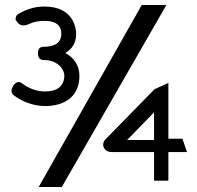

<svg xmlns="http://www.w3.org/2000/svg" viewBox="-20 -672 782 764"><path d="M32 -329C23 -314 23 -301 37 -291C66 -270 109 -250 160 -250C232 -250 296 -284 296 -370C296 -414 272 -444 240 -461C265 -476 283 -499 283 -537C283 -553 277 -646 157 -646C114 -646 82 -633 54 -617C46 -613 42 -606 42 -595V-593L43 -592C50 -583 59 -560 97 -577C114 -585 134 -589 158 -589C199 -589 224 -573 224 -538C224 -498 192 -486 156 -486C138 -486 131 -478 131 -460C131 -442 139 -433 156 -433C211 -433 236 -394 236 -372C236 -329 207 -308 160 -308C123 -308 90 -323 68 -340C53 -353 39 -341 32 -330ZM134 72H226L642 -652H544ZM400 -118C385 -102 389 -83 403 -73C409 -69 416 -67 424 -67H593V47H650V-67H724L706 -120H650V-342L595 -317ZM486 -115 593 -225V-115Z"/></svg>

Font: Charger Pro
Style: BdExt
Weight: 700
Designer: Jasper
Foundry: Cannot Into Space Fonts
Version: Version 1.09